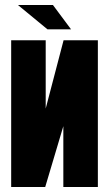

<svg xmlns="http://www.w3.org/2000/svg" viewBox="-20 -753 439 773"><path d="M25 0V-591H164V-316L236 -591H374V0H235V-245L162 0ZM171 -635 52 -733H193L266 -635Z"/></svg>

Font: Alumni Sans Black
Style: Regular
Weight: 900
Designer: Robert E. Leuschke
Foundry: Robert E. Leuschke
Version: Version 1.018